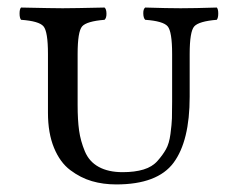

<svg xmlns="http://www.w3.org/2000/svg" viewBox="-20 -482 624 512"><path d="M439 -337.9Q439 -397.9 427 -411.9Q415 -425.8 367.2 -429.2Q362.3 -434.1 362.1 -446Q361.8 -458 367.2 -461.9Q427.2 -460 461.9 -460Q498 -460 558.1 -461.9Q562 -458 562 -446Q562 -434.1 558.1 -429.2Q510.3 -425.3 498 -411.6Q485.8 -397.9 485.8 -337.9V-224.1Q485.8 -106 442.9 -48.1Q399.9 9.8 290 9.8Q254.9 9.8 224.9 1Q194.8 -7.8 167.5 -28.3Q140.1 -48.8 124 -87.9Q107.9 -127 107.9 -181.2V-337.9Q107.9 -397.9 95.9 -411.9Q84 -425.8 36.1 -429.2Q32.2 -434.1 32.2 -446Q32.2 -458 36.1 -461.9Q122.1 -460 147 -460Q174.8 -460 258.8 -461.9Q263.7 -458 263.9 -446Q264.2 -434.1 258.8 -429.2Q210.9 -425.3 199 -411.6Q187 -397.9 187 -337.9V-202.1Q187 -162.1 190.9 -134Q194.8 -106 206.3 -78.4Q217.8 -50.8 243.4 -36.9Q269 -22.9 307.1 -22.9Q339.4 -22.9 362.8 -30Q386.2 -37.1 400.1 -53Q414.1 -68.8 422.6 -84Q431.2 -99.1 434.6 -125Q438 -150.9 438.5 -166.5Q439 -182.1 439 -210.9Z"/></svg>

Font: Linux Libertine Capitals
Style: Small Caps
Weight: 400
Designer: Philipp H. Poll
Foundry: Philipp H. Poll
Version: Version 5.1.3